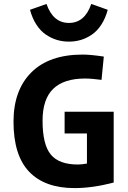

<svg xmlns="http://www.w3.org/2000/svg" viewBox="-20 -943 654 978"><path d="M331.1 -826.2Q412.1 -826.2 444.8 -922.9L528.8 -893.1Q517.1 -849.6 496.1 -817.4Q475.1 -785.2 448.2 -766.8Q421.4 -748.5 392.3 -739.7Q363.3 -731 331.1 -731Q298.8 -731 269.8 -739.7Q240.7 -748.5 213.6 -766.8Q186.5 -785.2 165.5 -817.4Q144.5 -849.6 132.8 -893.1L216.8 -922.9Q250.5 -826.2 331.1 -826.2ZM497.1 -536.1Q447.8 -543 413.1 -543Q305.2 -543 251 -490.5Q196.8 -438 196.8 -328.1Q196.8 -207 238.5 -156Q280.3 -105 377 -105Q394.5 -105 422.9 -109.9V-263.2H309.1V-374H559.1V-13.2Q451.7 15.1 359.9 15.1Q208 15.1 128.4 -68.4Q48.8 -151.9 48.8 -323.2Q48.8 -483.4 139.6 -574.2Q230.5 -665 400.9 -665Q441.4 -665 508.8 -654.8Z"/></svg>

Font: IntelOne Mono Bold
Style: Regular
Weight: 700
Designer: Fred Shallcrass
Foundry: Frere-Jones Type LLC
Version: Version 1.200;hotconv 1.1.0;makeotfexe 2.6.0;FJTRelease1.2